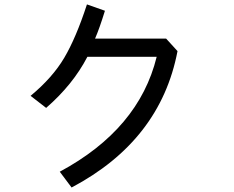

<svg xmlns="http://www.w3.org/2000/svg" viewBox="-20 -794 1040 855"><path d="M116.2 -367.2Q213.9 -448.2 266.1 -536.6Q318.4 -625 367.2 -774.4L447.3 -746.1Q422.9 -667 403.3 -622.1H719.7L770.5 -566.4Q694.3 -168 298.8 41L246.1 -29.3Q598.6 -218.8 677.7 -541H369.1Q304.7 -417 185.5 -313.5Z"/></svg>

Font: Gothic A1 Medium
Style: Regular
Weight: 500
Designer: HanYang I&C Co.,Ltd.
Foundry: HanYang I&C Co.,Ltd.
Version: Version 2.50